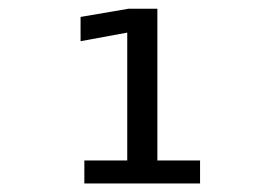

<svg xmlns="http://www.w3.org/2000/svg" viewBox="-20 -975 642 448"><path d="M176.8 -600.6H276.9V-898.9L168 -878.9V-935.5L279.8 -954.6H347.2V-600.6H446.8V-546.9H176.8Z"/></svg>

Font: Hack
Style: Regular
Weight: 400
Monospace: yes
Designer: Christopher Simpkins
Foundry: Christopher Simpkins
Version: Version 2.019; ttfautohint (v1.4.1) -l 4 -r 80 -G 350 -x 0 -